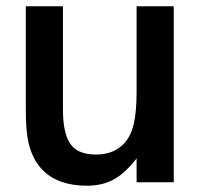

<svg xmlns="http://www.w3.org/2000/svg" viewBox="-20 -579 636 610"><path d="M86 -81Q73 -108 67.5 -141.5Q62 -175 62 -232V-559H180V-231Q180 -147 209 -115Q233 -88 285 -88Q342 -88 375 -124Q396 -147 405 -185.5Q414 -224 414 -289V-559H532V0H414V-76Q379 -30 342.5 -9.5Q306 11 257 11Q131 11 86 -81Z"/></svg>

Font: Open Sauce One SemiBold
Style: Regular
Weight: 600
Designer: Alfredo Marco Pradil
Foundry: Creative Sauce Fz LLC
Version: Version 1.477